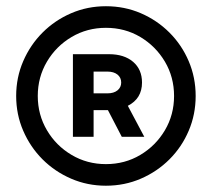

<svg xmlns="http://www.w3.org/2000/svg" viewBox="-20 -757 671 608"><path d="M315.4 -168.9Q256.8 -168.9 205.3 -191.2Q153.8 -213.4 114.7 -252.4Q75.7 -291.5 53.5 -343Q31.2 -394.5 31.2 -453.1Q31.2 -511.7 53.5 -563.2Q75.7 -614.7 114.7 -653.8Q153.8 -692.9 205.3 -715.1Q256.8 -737.3 315.4 -737.3Q374.5 -737.3 426 -715.1Q477.5 -692.9 516.6 -653.8Q555.7 -614.7 577.6 -563.2Q599.6 -511.7 599.6 -453.1Q599.6 -394.5 577.6 -343Q555.7 -291.5 516.6 -252.4Q477.5 -213.4 426 -191.2Q374.5 -168.9 315.4 -168.9ZM315.4 -237.3Q375.5 -237.3 424.3 -266.4Q473.1 -295.4 502.2 -344.5Q531.2 -393.6 531.2 -453.1Q531.2 -512.7 502.2 -561.8Q473.1 -610.8 424.3 -639.9Q375.5 -668.9 315.4 -668.9Q255.9 -668.9 206.8 -639.9Q157.7 -610.8 128.7 -561.8Q99.6 -512.7 99.6 -453.1Q99.6 -393.6 128.7 -344.5Q157.7 -295.4 206.8 -266.4Q255.9 -237.3 315.4 -237.3ZM365.7 -323.7 321.8 -408.2Q321.8 -408.2 321.3 -408.2H276.4V-323.7H210.9V-585.4H325.2Q373 -585.4 401.4 -561.3Q429.7 -537.1 429.7 -495.6Q429.7 -444.8 384.8 -421.9L437 -323.7ZM276.4 -461.4H320.3Q340.3 -461.4 352.1 -470.9Q363.8 -480.5 363.8 -495.6Q363.8 -511.2 352.1 -520.8Q340.3 -530.3 320.3 -530.3H276.4Z"/></svg>

Font: Inter Display
Style: Regular
Weight: 400
Designer: Rasmus Andersson
Foundry: rsms
Version: Version 4.001;git-9221beed3